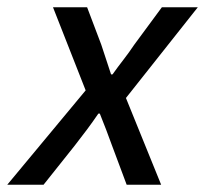

<svg xmlns="http://www.w3.org/2000/svg" viewBox="-63 -509 565 529"><path d="M-43 0 173 -260 83 -489H177L216 -386Q223 -365 229.5 -345Q236 -325 243 -304H247Q262 -325 277.5 -345Q293 -365 307 -386L383 -489H482L284 -239L381 0H286L246 -107Q238 -129 229.5 -151.5Q221 -174 212 -196H208Q193 -174 177 -152.5Q161 -131 143 -108L57 0Z"/></svg>

Font: Source Sans 3 ExtraLight Medium
Style: Italic
Weight: 500
Italic angle: -11°
Version: Version 3.052;hotconv 1.1.0;makeotfexe 2.6.0